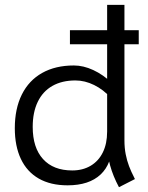

<svg xmlns="http://www.w3.org/2000/svg" viewBox="-20 -761 618 800"><path d="M261.5 11.2Q190.8 11.2 141.5 -17Q92.2 -45.3 67 -98.8Q41.7 -152.2 41.7 -226.8Q41.7 -308.2 71 -367.1Q100.3 -426 155.7 -457.1Q211.1 -488.2 287.8 -488.2Q327.5 -488.2 368.6 -469.1Q409.7 -450.1 446.7 -414.9L442 -353Q411 -387.6 372.3 -406.7Q333.5 -425.8 294.2 -425.8Q238.2 -425.8 198.2 -403Q158.2 -380.2 137.3 -336.7Q116.3 -293.2 116.3 -232.2Q116.3 -145.6 159.3 -98.2Q202.3 -50.8 281 -50.8Q325 -50.8 357.9 -70.4Q390.9 -90.1 408.6 -126.3Q426.3 -162.6 426.3 -211.4L447.1 -162.4Q447.1 -79.1 399.1 -33.9Q351.1 11.2 261.5 11.2ZM475.7 19Q426.4 -73.2 426.4 -160.2L498.5 -175.8Q498.5 -145.1 503.7 -118.5Q508.9 -91.8 517.7 -68.7Q526.5 -45.5 539.7 -20L542.2 -14.9ZM426.4 -160.2V-740.7H498.5V-103ZM271.4 -635.3H558.1V-576.5H271.4Z"/></svg>

Font: DavidDev Light
Style: Regular
Weight: 300
Designer: David.dev
Foundry: David.dev
Version: Version 1.001;FEAKit 1.0